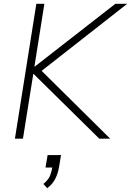

<svg xmlns="http://www.w3.org/2000/svg" viewBox="-20 -725 685 1004"><path d="M58 0 170 -705H212L160 -377H162L583 -705H645L178 -339L183 -369L556 0H499L156 -338H154L100 0ZM227 259 207 237Q234 214 242 193Q250 172 255 144L268 151H218L229 86H299L289 147Q283 183 268.5 211Q254 239 227 259Z"/></svg>

Font: Nunito Sans 12pt ExtraLight
Style: Italic
Weight: 200
Italic angle: -9°
Designer: Vernon Adams
Foundry: Vernon Adams
Version: Version 3.101;gftools[0.9.27]